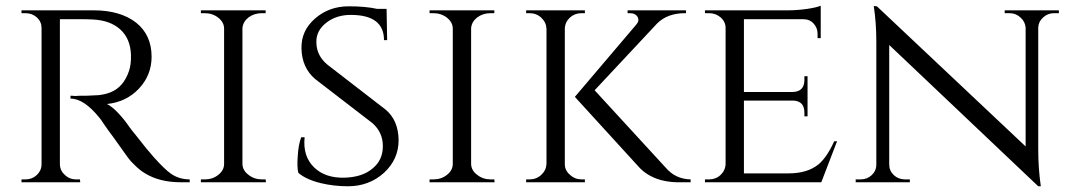

<svg xmlns="http://www.w3.org/2000/svg" viewBox="-20 -636 3750 670"><path d="M306 -600Q400 -600 455 -557Q509 -514 509 -438Q509 -374 465 -327Q421 -280 353 -273Q369 -266 392 -242Q413 -220 430 -195L432 -192Q435 -189 438 -184Q448 -172 459 -158Q492 -115 518 -86Q555 -45 575 -31Q604 -10 642 -10V0H611Q538 0 488 -30Q469 -41 452 -58L437 -73L425 -88Q419 -96 375 -158L358 -181Q349 -194 344 -201Q330 -222 327 -225Q273 -292 226 -292V-302H230Q236 -301 242 -301Q251 -301 260 -302H283L304 -303L325 -304Q349 -307 366 -314Q411 -332 430 -388Q438 -411 437 -445Q435 -501 400 -533Q365 -565 304 -568Q285 -569 264 -569H189V-64Q189 -41 206 -26Q222 -10 246 -10H259L260 0H55V-10H69Q92 -10 108 -25Q125 -41 125 -63V-538Q125 -560 109 -575Q92 -590 69 -590H55V-600Z M681 0V-10H695Q722 -10 742 -26Q762 -42 762 -64V-536Q762 -558 742 -574Q722 -590 694 -590H681V-600H907V-590H894Q867 -590 847 -575Q828 -560 826 -538V-63Q827 -41 847 -26Q867 -10 894 -10H907L908 0Z M1325 -254Q1370 -217 1371 -147Q1371 -80 1320 -33Q1268 14 1194 14Q1145 14 1099 3Q1047 -10 1021 -33Q1016 -54 1019 -91Q1021 -130 1031 -157H1043Q1036 -91 1076 -52Q1115 -14 1183 -16Q1245 -18 1280 -48Q1316 -77 1316 -126Q1316 -174 1280 -206L1080 -360Q1033 -400 1032 -468Q1031 -529 1079 -571Q1128 -614 1197 -614Q1256 -614 1296 -605H1329L1331 -496H1320Q1320 -584 1204 -584Q1154 -584 1119 -557Q1083 -529 1084 -489Q1084 -442 1123 -410Z M1479 0V-10H1493Q1520 -10 1540 -26Q1560 -42 1560 -64V-536Q1560 -558 1540 -574Q1520 -590 1492 -590H1479V-600H1705V-590H1692Q1665 -590 1645 -575Q1626 -560 1624 -538V-63Q1625 -41 1645 -26Q1665 -10 1692 -10H1705L1706 0Z M2303 -51Q2337 -11 2390 -10V0H2340Q2331 -1 2324 -1Q2303 -3 2285 -8Q2236 -22 2206 -57L1986 -298L2201 -551Q2212 -564 2205 -577Q2197 -590 2179 -590H2170V-600H2374V-590H2370Q2309 -590 2273 -554L2055 -321ZM1951 -63Q1951 -41 1969 -26Q1986 -10 2010 -10H2021V0H1816V-10H1828Q1852 -10 1869 -26Q1886 -42 1887 -64V-536Q1886 -558 1869 -574Q1852 -590 1828 -590H1816V-600H2021V-590H2009Q1986 -590 1969 -575Q1952 -559 1951 -537Z M2846 0H2440V-10H2454Q2478 -10 2494 -25Q2511 -41 2512 -63V-538Q2512 -560 2495 -575Q2478 -590 2454 -590H2440V-600H2732Q2761 -600 2797 -605Q2830 -610 2844 -616V-503H2833V-518Q2833 -539 2819 -554Q2805 -569 2783 -569H2576V-315H2746Q2787 -316 2787 -357V-370H2798V-230H2787V-243Q2787 -283 2749 -285H2576V-31H2732Q2798 -31 2837 -63Q2866 -88 2891 -143H2901Z M3675 -600V-590H3658Q3636 -590 3620 -575Q3604 -561 3603 -540V-114Q3603 -49 3612 14H3603L3083 -479V-62Q3083 -40 3099 -25Q3115 -10 3138 -10H3155V0H2966V-10H2983Q3006 -10 3022 -25Q3038 -40 3038 -62V-490Q3038 -558 3029 -615L3040 -614L3559 -125V-540Q3557 -561 3541 -575Q3525 -590 3503 -590H3486V-600Z"/></svg>

Font: Cinzel(RUS BY LYAJKA)
Style: Regular
Weight: 400
Designer: Natanael Gama
Version: Version 1.001;PS 001.001;hotconv 1.0.56;makeotf.lib2.0.21325